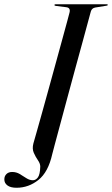

<svg xmlns="http://www.w3.org/2000/svg" viewBox="-87 -720 528 906"><path d="M341.5 -665.5Q339.5 -658.5 329.2 -620.2Q319 -582 303 -523.5Q287 -465 268.2 -396.5Q249.5 -328 231 -259.2Q212.5 -190.5 196.8 -132.2Q181 -74 171 -36.2Q161 1.5 159.5 7.5Q140.5 92.5 94.2 129.2Q48 166 -9 166Q-37.5 166 -52.2 154.8Q-67 143.5 -66.5 126Q-66.5 111 -56.5 101.2Q-46.5 91.5 -29.5 91.5Q-10 91.5 6.2 101.2Q22.5 111 37.5 120.8Q52.5 130.5 68 130.5Q82 130.5 92 116.8Q102 103 103 66Q103 52 92 36.2Q81 20.5 72.5 1.2Q64 -18 70.5 -43Q74.5 -57 85.5 -95.5Q96.5 -134 111.5 -188Q126.5 -242 143.5 -303.5Q160.5 -365 177 -425.2Q193.5 -485.5 207.5 -536.5Q221.5 -587.5 230.5 -620.8Q239.5 -654 241 -660.5Q247 -683.5 225.5 -686L177 -692Q169.5 -693 170 -696.5Q170 -700 176 -700H417.5Q421.5 -700 421.5 -697Q421.5 -693.5 415 -693L362.5 -684.5Q346 -681.5 341.5 -665.5Z"/></svg>

Font: Fraunces 144pt
Style: Italic
Weight: 400
Italic angle: -16°
Version: Version 1.000;[b76b70a41]